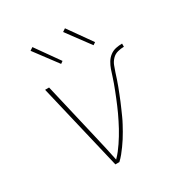

<svg xmlns="http://www.w3.org/2000/svg" viewBox="-174 -873 947 1001"><g transform="rotate(-30 300.0 -373.0)"><path d="M256 0H232L109 -520H133L214 -173Q223 -135 231.5 -97Q240 -59 248 -20Q263 -35 275.5 -51Q288 -67 299 -83.5Q310 -100 320.5 -117Q331 -134 340.5 -151.5Q350 -169 359 -187Q368 -205 376.5 -223Q385 -241 392.5 -259Q400 -277 407.5 -295Q415 -313 422 -331.5Q429 -350 436 -368.5Q443 -387 448.5 -405.5Q454 -424 460.5 -442.5Q467 -461 477.5 -478.5Q488 -496 504 -508Q520 -520 539 -524Q558 -528 577 -528V-509Q559 -509 539.5 -504Q520 -499 506 -484.5Q492 -470 485 -452Q478 -434 472 -415.5Q466 -397 460 -378.5Q454 -360 447 -342Q440 -324 433 -306Q426 -288 418.5 -270Q411 -252 403 -234Q395 -216 387 -198Q379 -180 369.5 -162.5Q360 -145 350.5 -128Q341 -111 330 -94Q319 -77 307.5 -61Q296 -45 283.5 -29.5Q271 -14 256 0ZM444 -595 341 -734 359 -746 459 -605ZM249 -595 145 -734 163 -746 263 -605Z"/></g></svg>

Font: Iosevka Thin Extended
Style: Italic
Weight: 100
Width: 7
Italic angle: -9°
Monospace: yes
Designer: Belleve Invis
Foundry: Belleve Invis
Version: Version 32.5.0; ttfautohint (v1.8.4)